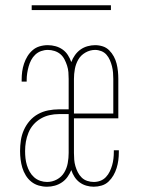

<svg xmlns="http://www.w3.org/2000/svg" viewBox="-20 -699 540 727"><path d="M158 8Q142 8 126.5 3.5Q111 -1 98.5 -11Q86 -21 77.5 -35Q69 -49 64.5 -64Q60 -79 58 -95Q56 -111 56 -127Q56 -147 59 -167.5Q62 -188 70.5 -207Q79 -226 92.5 -241.5Q106 -257 124 -267Q142 -277 162.5 -281Q183 -285 203 -285H240V-400Q240 -413 239 -425.5Q238 -438 234 -450.5Q230 -463 224 -474.5Q218 -486 208.5 -494Q199 -502 186.5 -506Q174 -510 161 -510Q148 -510 135.5 -505.5Q123 -501 113.5 -492Q104 -483 98 -471.5Q92 -460 88.5 -447.5Q85 -435 83 -422Q81 -409 81 -396Q81 -395 81 -393.5Q81 -392 81 -390H62Q62 -392 62 -394Q62 -396 62 -397Q62 -413 64 -428Q66 -443 71 -458Q76 -473 84 -486Q92 -499 103.5 -509Q115 -519 130 -523.5Q145 -528 161 -528Q176 -528 190.5 -524Q205 -520 217 -511.5Q229 -503 237 -490.5Q245 -478 250 -464Q255 -478 264 -490.5Q273 -503 285 -511.5Q297 -520 311.5 -524Q326 -528 340 -528Q355 -528 369 -523.5Q383 -519 393.5 -508.5Q404 -498 411 -485Q418 -472 421.5 -458Q425 -444 426.5 -429.5Q428 -415 428 -400V-251H260V-120Q260 -107 261 -94.5Q262 -82 265.5 -70Q269 -58 274.5 -47Q280 -36 289 -27Q298 -18 310.5 -14Q323 -10 335 -10Q348 -10 360 -14.5Q372 -19 381 -28.5Q390 -38 395.5 -49.5Q401 -61 404.5 -73Q408 -85 409.5 -98Q411 -111 411 -124Q411 -125 411 -126.5Q411 -128 411 -130H430Q430 -128 430 -126Q430 -124 430 -123Q430 -107 428 -92Q426 -77 421.5 -62.5Q417 -48 409.5 -35Q402 -22 391 -11.5Q380 -1 365 3.5Q350 8 335 8Q321 8 307 4Q293 0 281.5 -8.5Q270 -17 262 -29.5Q254 -42 250 -55Q244 -41 235.5 -29Q227 -17 214.5 -8.5Q202 0 187.5 4Q173 8 158 8ZM260 -269H409V-400Q409 -412 408 -424Q407 -436 404 -448Q401 -460 396 -471.5Q391 -483 383 -492Q375 -501 363.5 -505.5Q352 -510 340 -510Q321 -510 303.5 -500Q286 -490 276.5 -473.5Q267 -457 263.5 -438Q260 -419 260 -400ZM158 -10Q178 -10 195.5 -19.5Q213 -29 223 -45.5Q233 -62 236.5 -81.5Q240 -101 240 -120V-267H203Q185 -267 167.5 -263Q150 -259 134.5 -250Q119 -241 107 -227.5Q95 -214 88 -197Q81 -180 78 -162.5Q75 -145 75 -127Q75 -113 76.5 -99.5Q78 -86 82 -73Q86 -60 92.5 -48.5Q99 -37 109 -28Q119 -19 132 -14.5Q145 -10 158 -10ZM100 -661V-679H400V-661Z"/></svg>

Font: Iosevka SS04 Thin
Style: Regular
Weight: 100
Monospace: yes
Designer: Belleve Invis
Foundry: Belleve Invis
Version: Version 19.0.0; ttfautohint (v1.8.4)